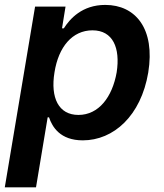

<svg xmlns="http://www.w3.org/2000/svg" viewBox="-33 -573 679 797"><path d="M-13.1 204.5H116.5L164.8 -85.9H170.5C183.9 -46.2 216.6 9.6 310.7 9.6C438.6 9.6 552.2 -92.3 582.4 -272C611.9 -453.8 529.5 -552.6 404.1 -552.6C307.5 -552.6 257.1 -494.7 231.9 -455.3H224.4L239 -545.5H112.6ZM193.2 -272.7C209.9 -378.6 267.4 -447.1 350.9 -447.1C435.7 -447.1 467 -374.3 451.3 -272.7C433.2 -170.5 377.1 -95.9 292.6 -95.9C210.2 -95.9 175.8 -166.9 193.2 -272.7Z"/></svg>

Font: Margiela Sans Semi Bold
Style: Italic
Weight: 600
Italic angle: -9.39999°
Designer: Stefan Endress, Andreas Faust
Version: Version 1.100;FEAKit 1.0